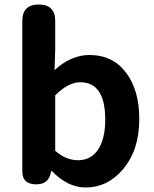

<svg xmlns="http://www.w3.org/2000/svg" viewBox="-20 -818 684 852"><path d="M360 14Q281 14 210 -59H207L205 -49Q194 0 141 0Q79 0 79 -57V-399V-725Q79 -798 152 -798Q225 -798 225 -725V-597L222 -507Q296 -574 377 -574Q480 -574 539 -496Q598 -419 598 -290Q598 -151 525 -66Q457 14 360 14ZM327 -107Q381 -107 413 -151Q447 -199 447 -287Q447 -453 336 -453Q283 -453 225 -395V-272V-149Q272 -107 327 -107Z"/></svg>

Font: GenSenRounded TW B
Style: Regular
Weight: 700
Version: Version 1.501;PS 1;hotconv 16.6.51;makeotf.lib2.5.65220